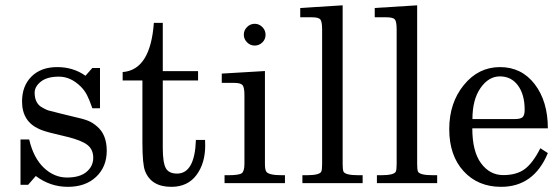

<svg xmlns="http://www.w3.org/2000/svg" viewBox="-20 -702 2120 736"><path d="M352.1 -217.3Q389.2 -186 389.2 -124.3Q389.2 -62.5 348.6 -24.2Q308.1 14.2 240.2 14.2Q172.4 14.2 117.2 -27.3L87.9 6.3H58.6V-167.5H91.8Q108.4 -96.7 147.9 -59.1Q187.5 -21.5 236.8 -21.5Q286.1 -21.5 311.8 -43.2Q337.4 -64.9 337.4 -96.9Q337.4 -128.9 315.4 -146.2Q293.5 -163.6 238.8 -177.2L189.9 -189Q150.4 -198.2 130.9 -207Q64.5 -236.3 64.5 -313Q64.5 -372.6 100.8 -408.7Q137.2 -444.8 199.2 -444.8Q261.2 -444.8 307.6 -411.6L334 -441.4H363.3V-287.1H334Q322.3 -320.8 313.2 -338.1Q304.2 -355.5 289.1 -370.6Q251 -408.2 205.8 -408.2Q160.6 -408.2 136.7 -389.2Q112.8 -370.1 112.8 -346.7Q112.8 -303.7 145 -288.1Q157.2 -281.2 165 -278.8Q172.9 -276.4 212.9 -266.6L258.8 -255.4Q299.3 -246.6 317.9 -239Q336.4 -231.4 352.1 -217.3Z M766.6 -144.5Q766.6 -75.7 732.9 -30.8Q699.2 14.2 636.7 14.2Q559.6 14.2 536.1 -46.4Q525.9 -71.8 525.9 -156.2V-393.6H450.2V-425.8Q556.6 -433.6 569.8 -614.3H604V-429.2H739.3V-393.6H604V-135.3Q604 -78.6 615.5 -57.6Q627 -36.6 658.7 -36.6Q726.6 -36.6 731 -165.5H766.1Q766.6 -161.1 766.6 -144.5Z M1072.3 0H840.8V-30.3H852.5Q896 -30.3 906.5 -37.8Q917 -45.4 917 -74.2V-336.9Q917 -366.7 909.9 -375.5Q902.8 -384.3 877.4 -384.3H830.1V-419.9L995.6 -429.7V-73.7Q995.6 -53.7 1000 -45.4Q1007.3 -30.3 1061 -30.3H1072.3ZM956.3 -610.8Q973.1 -610.8 985.6 -598.4Q998 -585.9 998 -568.6Q998 -551.3 985.6 -539.3Q973.1 -527.3 956.3 -527.3Q939.5 -527.3 927 -539.8Q914.6 -552.2 914.6 -569.1Q914.6 -585.9 927 -598.4Q939.5 -610.8 956.3 -610.8Z M1370.1 0H1139.2V-30.3H1154.8Q1206.1 -30.3 1211.9 -44.9Q1214.8 -52.7 1214.8 -74.2V-588.9Q1214.8 -619.1 1208 -627.4Q1201.2 -635.7 1176.3 -635.7H1130.9V-671.4L1293.5 -681.6V-73.7Q1293.5 -52.7 1296.4 -44.9Q1302.2 -30.3 1354.5 -30.3H1370.1Z M1655.8 0H1424.8V-30.3H1440.4Q1491.7 -30.3 1497.6 -44.9Q1500.5 -52.7 1500.5 -74.2V-588.9Q1500.5 -619.1 1493.7 -627.4Q1486.8 -635.7 1461.9 -635.7H1416.5V-671.4L1579.1 -681.6V-73.7Q1579.1 -52.7 1582 -44.9Q1587.9 -30.3 1640.1 -30.3H1655.8Z M2080.1 -115.2Q2026.4 14.2 1900.9 14.2Q1812 14.2 1757.1 -45.9Q1702.1 -106 1702.1 -206.8Q1702.1 -307.6 1758.1 -376.2Q1814 -444.8 1896.7 -444.8Q1979.5 -444.8 2029.8 -379.2Q2080.1 -313.5 2080.1 -210H1790.5Q1790.5 -121.6 1824 -76.2Q1857.4 -30.8 1909.2 -30.8Q1960.9 -30.8 1992.2 -54.4Q2023.4 -78.1 2051.3 -133.8ZM1991.2 -281.2Q1991.2 -339.4 1965.6 -374.3Q1939.9 -409.2 1896.5 -409.2Q1853 -409.2 1822 -364.7Q1791 -320.3 1791 -245.6H1953.1Q1975.6 -245.6 1983.4 -252.9Q1991.2 -260.3 1991.2 -281.2Z"/></svg>

Font: RIT Rachana
Style: Regular
Weight: 400
Designer: Hussain KH
Version: 1.4.7